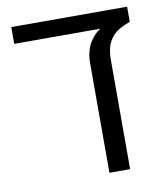

<svg xmlns="http://www.w3.org/2000/svg" viewBox="-74 -692 652 754"><g transform="rotate(-10 252.0 -315.0)"><path d="M301.8 0V-437Q301.8 -463.4 308.1 -485.6Q314.5 -507.8 323.7 -521.5Q343.3 -550.8 365.2 -563.5H21.5V-630.4H483.4V-570.3Q459 -561.5 438.5 -549.3Q418 -537.1 405.8 -518.6Q384.3 -488.3 384.3 -436V0Z"/></g></svg>

Font: Open Sans
Style: Regular
Weight: 400
Designer: Monotype Design Team
Foundry: Monotype Imaging Inc.
Version: Version 3.000; ttfautohint (v1.8.4)